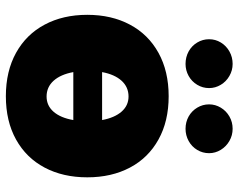

<svg xmlns="http://www.w3.org/2000/svg" viewBox="-98 -694 802 645"><g transform="rotate(90 302.5 -371.0)"><path d="M29.3 -263.7Q29.3 -345.2 62.3 -407Q95.2 -468.8 157 -502.9Q218.8 -537.1 302.7 -537.1Q386.7 -537.1 448.2 -502.9Q509.8 -468.8 542.5 -407Q575.2 -345.2 575.2 -263.7Q575.2 -182.1 542.5 -120.4Q509.8 -58.6 448.2 -24.4Q386.7 9.8 302.7 9.8Q218.8 9.8 157 -24.4Q95.2 -58.6 62.3 -120.4Q29.3 -182.1 29.3 -263.7ZM382.8 -216.8H221.7Q229.5 -174.3 250.7 -150.6Q272 -127 303.7 -127Q334.5 -127 355 -150.6Q375.5 -174.3 382.8 -216.8ZM382.8 -313.5Q375 -355.5 354.5 -378.9Q334 -402.3 303.7 -402.3Q272 -402.3 250.7 -378.9Q229.5 -355.5 221.7 -313.5ZM111.3 -672.9Q111.3 -694.3 122.3 -712.4Q133.3 -730.5 152.3 -741.2Q171.4 -752 194.3 -752Q215.8 -752 234.6 -741.2Q253.4 -730.5 264.4 -712.2Q275.4 -693.8 275.4 -672.9Q275.4 -651.4 264.4 -633.1Q253.4 -614.7 234.6 -604.2Q215.8 -593.8 194.3 -593.8Q171.4 -593.8 152.3 -604.2Q133.3 -614.7 122.3 -633.1Q111.3 -651.4 111.3 -672.9ZM330.1 -672.9Q330.1 -693.8 341.1 -712.2Q352.1 -730.5 370.8 -741.2Q389.6 -752 412.1 -752Q434.1 -752 452.9 -741.2Q471.7 -730.5 482.9 -712.2Q494.1 -693.8 494.1 -672.9Q494.1 -651.4 483.2 -633.1Q472.2 -614.7 453.1 -604.2Q434.1 -593.8 412.1 -593.8Q389.6 -593.8 370.8 -604.2Q352.1 -614.7 341.1 -633.1Q330.1 -651.4 330.1 -672.9Z"/></g></svg>

Font: Pretendard JP Black
Style: Regular
Weight: 900
Designer: Base glyphs from Inter by Rasmus Andersson; Hangeul glyphs from Noto Sans CJK(Source Han Sans) by Jang Soo-young and Kan
Foundry: Kil Hyung-jin
Version: Version 1.309